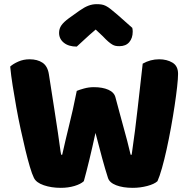

<svg xmlns="http://www.w3.org/2000/svg" viewBox="-20 -895 925 923"><path d="M349 -458Q360 -463 383.5 -469.5Q407 -476 431 -476Q473 -476 501 -463.5Q529 -451 535 -427Q546 -386 555.5 -350.5Q565 -315 574 -282.5Q583 -250 591.5 -218Q600 -186 608 -151H613Q622 -212 629 -267.5Q636 -323 642 -376.5Q648 -430 654 -482.5Q660 -535 666 -589Q703 -610 745 -610Q782 -610 809 -594Q836 -578 836 -540Q836 -518 831.5 -477.5Q827 -437 819.5 -387Q812 -337 802 -282Q792 -227 781 -177Q770 -127 758.5 -86.5Q747 -46 737 -24Q722 -10 688 -1Q654 8 618 8Q571 8 538.5 -4.5Q506 -17 499 -40Q486 -80 471 -135Q456 -190 439 -256Q425 -191 410 -129Q395 -67 383 -24Q368 -10 338 -1Q308 8 272 8Q227 8 190.5 -4.5Q154 -17 143 -40Q134 -58 123.5 -93.5Q113 -129 102 -174.5Q91 -220 79.5 -273Q68 -326 58.5 -379Q49 -432 41 -482.5Q33 -533 29 -575Q43 -588 68 -599Q93 -610 122 -610Q160 -610 184.5 -593.5Q209 -577 215 -538Q231 -436 241.5 -368Q252 -300 258.5 -256.5Q265 -213 268 -189Q271 -165 274 -151H279Q288 -191 296 -225Q304 -259 312.5 -293.5Q321 -328 330 -367.5Q339 -407 349 -458ZM440 -753Q406 -724 387 -706Q368 -688 349 -671Q310 -671 287 -689.5Q264 -708 264 -737Q264 -757 275 -773Q286 -789 312 -808L361 -843Q385 -860 404.5 -867.5Q424 -875 444 -875Q457 -875 467.5 -873.5Q478 -872 489 -866.5Q500 -861 513 -850.5Q526 -840 546 -823L616 -761Q617 -756 617.5 -752Q618 -748 618 -743Q618 -712 601.5 -692.5Q585 -673 554 -673Q544 -673 536 -674.5Q528 -676 519.5 -681Q511 -686 500 -695.5Q489 -705 474 -721Z"/></svg>

Font: Baloo Paaji
Style: Regular
Weight: 400
Designer: Shuchita Grover and Ek Type
Foundry: Ek Type
Version: Version 1.443;PS 1.000;hotconv 16.6.51;makeotf.lib2.5.65220;